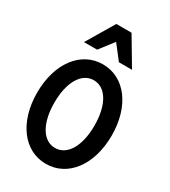

<svg xmlns="http://www.w3.org/2000/svg" viewBox="-232 -1083 1065 1204"><g transform="rotate(30 300.0 -480.5)"><path d="M300 10C459 10 570 -138 570 -350C570 -562 459 -710 300 -710C141 -710 30 -562 30 -350C30 -138 141 10 300 10ZM300 -105C212 -105 155 -202 155 -350C155 -498 212 -595 300 -595C388 -595 445 -498 445 -350C445 -202 388 -105 300 -105ZM126 -771H221L300 -873L379 -771H474L355 -971H245Z"/></g></svg>

Font: CommitMono
Style: 700Regular
Weight: 700
Monospace: yes
Designer: Eigil Nikolajsen
Foundry: Eigil Nikolajsen
Version: Version 1.143